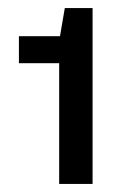

<svg xmlns="http://www.w3.org/2000/svg" viewBox="-20 -820 306 477"><path d="M210 -363H127V-663H27V-730H129L141 -800H210Z"/></svg>

Font: Hubot Sans Condensed ExtraLight
Style: Regular
Weight: 400
Version: Version 2.000